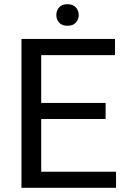

<svg xmlns="http://www.w3.org/2000/svg" viewBox="-20 -897 608 917"><path d="M534.2 -76.7V0H82.5V-710.9H529.3V-633.8H176.8V-405.3H484.4V-328.6H176.8V-76.7ZM249 -825.2Q249 -846.7 262.5 -861.8Q275.9 -877 302.2 -877Q328.1 -877 342 -861.8Q356 -846.7 356 -825.2Q356 -803.7 342 -788.8Q328.1 -773.9 302.2 -773.9Q275.9 -773.9 262.5 -788.8Q249 -803.7 249 -825.2Z"/></svg>

Font: Vazirmatn UI
Style: Regular
Weight: 400
Designer: Saber Rastikerdar
Foundry: Saber Rastikerdar
Version: Version 33.003